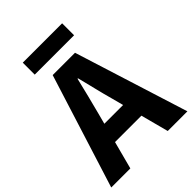

<svg xmlns="http://www.w3.org/2000/svg" viewBox="-265 -1054 1180 1180"><g transform="rotate(-45 325.0 -463.5)"><path d="M-6 0 228 -743H422L656 0H485L385 -379Q369 -436 354 -498.5Q339 -561 324 -619H320Q306 -560 290.5 -498Q275 -436 260 -379L160 0ZM146 -181V-307H502V-181ZM152 -823V-927H494V-823Z"/></g></svg>

Font: Noto Sans TC ExtraBold
Style: Regular
Weight: 800
Designer: Ryoko NISHIZUKA  (kana, bopomofo & ideographs); Paul D. Hunt (Latin, Greek & Cyrillic); Sandoll Communications , Soo-you
Foundry: Adobe
Version: Version 2.004-H2;hotconv 1.0.118;makeotfexe 2.5.65603